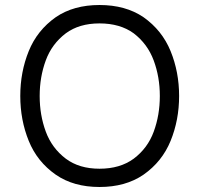

<svg xmlns="http://www.w3.org/2000/svg" viewBox="-20 -737 798 767"><path d="M377.5 10Q274 10 203 -39Q128.5 -91 94.8 -174.2Q61 -257.5 61 -353.5Q61 -449.5 94.8 -532.8Q128.5 -616 203 -668.5Q274 -717 377.5 -717Q481.5 -717 553 -668.5Q627.5 -616 661.5 -532.8Q695.5 -449.5 695.5 -353.5Q695.5 -257.5 661.5 -174.2Q627.5 -91 553 -39Q481.5 10 377.5 10ZM377.5 -63Q459.5 -63 514 -103Q570 -145 594.2 -211.2Q618.5 -277.5 618.5 -353.5Q618.5 -429.5 594 -495.5Q569.5 -561.5 514 -604Q459.5 -643.5 377.5 -643.5Q296.5 -643.5 243 -604Q187 -561.5 162.8 -495.5Q138.5 -429.5 138.5 -353.5Q138.5 -277.5 162.8 -211.5Q187 -145.5 243 -103Q296.5 -63 377.5 -63Z"/></svg>

Font: Acari Sans
Style: Regular
Weight: 400
Designer: Alfredo Marco Pradil and Stefan Peev (font) & Cristiano Sobral (main changes)
Foundry: Alfredo Marco Pradil and Stefan Peev (font) & Cristiano Sobral (main changes)
Version: Version 1.063; ttfautohint (v1.8.3)